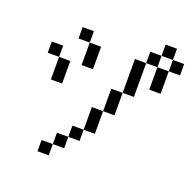

<svg xmlns="http://www.w3.org/2000/svg" viewBox="-166 -1025 1333 1333"><g transform="rotate(20 500.0 -359.0)"><path d="M250 -692.4V-776.4H333V-692.4ZM83 -526.4V-609.4H167V-526.4ZM917 -776.4H1000V-692.4H917ZM917 -776.4H833V-859.4H917ZM917 -692.4V-526.4H833V-692.4ZM833 -692.4H750V-776.4H833ZM750 -692.4V-442.4H667V-692.4ZM667 -442.4V-276.4H583V-442.4ZM583 -276.4V-109.4H500V-276.4ZM500 -109.4V-26.4H417V-109.4ZM417 -26.4V57.6H333V-26.4ZM333 -692.4H417V-526.4H333ZM333 57.6V140.6H250V57.6ZM167 -526.4H250V-359.4H167Z"/></g></svg>

Font: KH Dot Kodenmachou 12
Style: Regular
Weight: 400
Designer: Original version for X68000 by Keitarou Hiraki (http://hp.vector.co.jp/authors/VA000874/) / TrueType conversion by Homem
Version: Version 1.00.20150527